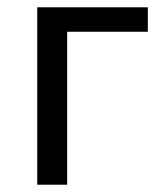

<svg xmlns="http://www.w3.org/2000/svg" viewBox="-20 -506 451 526"><path d="M82 0V-486H385V-419H164V0Z"/></svg>

Font: Processing Sans Pro
Style: Regular
Weight: 400
Designer: Paul D. Hunt
Foundry: Adobe Systems Incorporated
Version: Version 2.020;PS 2.000;hotconv 1.0.86;makeotf.lib2.5.63406